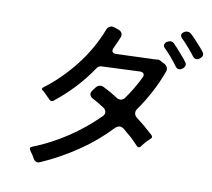

<svg xmlns="http://www.w3.org/2000/svg" viewBox="-90 -930 1181 1068"><g transform="rotate(10 500.0 -396.5)"><path d="M938 -697Q925 -715 910 -732Q895 -749 880 -766Q875 -771 870.5 -775.5Q866 -780 861 -785Q853 -793 852.5 -802Q852 -811 862 -819L864 -820Q872 -827 884 -827Q897 -827 905 -819Q910 -815 914.5 -810.5Q919 -806 924 -801L968 -753Q973 -747 977 -742Q981 -737 985 -732Q993 -723 991.5 -712.5Q990 -702 980 -695L976 -691Q969 -685 960 -685Q947 -685 938 -697ZM165 18Q162 13 159 7.5Q156 2 152 -4Q148 -9 145 -13.5Q142 -18 139 -22Q126 -40 145 -47Q244 -86 334.5 -146Q425 -206 500 -281Q513 -293 511.5 -307Q510 -321 495 -331Q486 -336 477.5 -341.5Q469 -347 461 -352Q446 -361 430 -369Q416 -377 413 -388.5Q410 -400 420 -413L435 -433Q446 -447 462 -447Q469 -447 476 -444Q486 -439 496.5 -433.5Q507 -428 518 -422Q523 -420 529 -415L550 -403Q552 -401 555 -399.5Q558 -398 560 -396Q571 -390 580 -390Q595 -390 606 -404Q628 -435 647 -467Q666 -499 682 -532Q689 -546 683.5 -554.5Q678 -563 662 -563L449 -554Q431 -554 421 -539Q336 -413 216 -319Q211 -315 205 -315.5Q199 -316 194 -321L158 -357Q151 -364 147 -366Q137 -374 147 -382Q194 -417 237 -459.5Q280 -502 317.5 -550Q355 -598 385 -650.5Q415 -703 436 -758Q441 -772 453 -778.5Q465 -785 479 -780L503 -772Q518 -767 523.5 -755.5Q529 -744 523 -730Q516 -714 509.5 -698.5Q503 -683 495 -667Q488 -653 493.5 -644Q499 -635 515 -636L705 -643Q717 -643 727 -643.5Q737 -644 745 -645Q756 -647 765 -641L790 -628Q801 -621 805.5 -610Q810 -599 805 -587Q782 -524 751.5 -466.5Q721 -409 683 -355Q674 -342 676 -329Q678 -316 691 -306Q740 -269 786 -226Q797 -216 786 -205L774 -194Q760 -180 748 -165L739 -153Q730 -141 718 -151Q708 -162 696.5 -173Q685 -184 673 -196Q662 -205 650.5 -214.5Q639 -224 628 -234Q617 -242 607 -242Q594 -242 581 -231Q501 -146 404.5 -81Q308 -16 201 31Q178 40 165 18ZM853 -625Q820 -671 777 -714Q768 -722 768.5 -731.5Q769 -741 778 -749L781 -751Q792 -758 801 -758Q813 -758 822 -749Q826 -744 830.5 -739.5Q835 -735 840 -730L884 -680Q889 -675 892.5 -669.5Q896 -664 900 -659Q908 -650 906 -640Q904 -630 895 -622L890 -619Q883 -613 874 -613Q862 -613 853 -625Z"/></g></svg>

Font: Higure Gothic Medium
Style: Regular
Weight: 500
Designer: Yoshimichi Ohira
Foundry: Positype
Version: Version 1.000